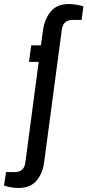

<svg xmlns="http://www.w3.org/2000/svg" viewBox="-108 -751 434 953"><path d="M-88 170 -78 103H-34Q12 103 18 55L84 -444H36L47 -526H95L106 -604Q114 -658 144.5 -694.5Q175 -731 234 -731Q252 -731 272 -727.5Q292 -724 306 -719L297 -652H251Q229 -652 215.5 -640Q202 -628 199 -605L111 55Q104 109 73.5 145.5Q43 182 -15 182Q-52 182 -88 170Z"/></svg>

Font: Archivo Narrow Medium
Style: Italic
Weight: 500
Italic angle: -8°
Designer: Hector Gatti
Foundry: Omnibus-Type
Version: Version 2.001